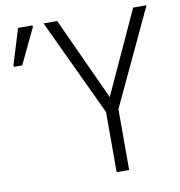

<svg xmlns="http://www.w3.org/2000/svg" viewBox="-80 -788 805 861"><g transform="rotate(-10 322.0 -357.0)"><path d="M410 -337 237 -714H175L382 -274V0H439V-277L644 -714H583ZM10 -545H48L125 -706V-714H59L10 -554Z"/></g></svg>

Font: Noto Sans SemiCondensed Light
Style: Regular
Weight: 300
Width: 4
Designer: Monotype Design Team
Foundry: Monotype Imaging Inc.
Version: Version 2.013